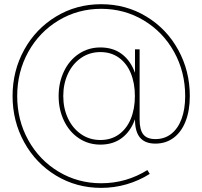

<svg xmlns="http://www.w3.org/2000/svg" viewBox="-20 -724 982 932"><path d="M41 -257.8Q41 -379.9 97.2 -481.9Q153.3 -584 252 -643.8Q350.6 -703.6 471.2 -703.6Q591.8 -703.6 690.4 -643.8Q789.1 -584 845.2 -481.7Q901.4 -379.4 901.4 -257.8Q901.4 -188 881.1 -135.7Q860.8 -83.5 823 -55.2Q785.2 -26.9 734.4 -26.9Q684.1 -26.9 659.7 -55.9Q635.3 -85 635.3 -144H634.8Q613.8 -85.9 571.3 -54Q528.8 -22 467.3 -22Q408.7 -22 362.3 -53.2Q315.9 -84.5 290.3 -138.4Q264.6 -192.4 264.6 -257.8Q264.6 -323.2 290.3 -377.2Q315.9 -431.2 362.3 -462.4Q408.7 -493.7 467.3 -493.7Q528.8 -493.7 571.3 -461.7Q613.8 -429.7 634.8 -371.6H635.3V-484.4H657.7V-144Q657.7 -93.8 675.8 -71.3Q693.8 -48.8 734.4 -48.8Q778.8 -48.8 811.3 -74.2Q843.8 -99.6 861.3 -146.7Q878.9 -193.8 878.9 -257.8Q878.9 -375 825 -472.2Q771 -569.3 677.5 -625.2Q584 -681.2 471.2 -681.2Q358.4 -681.2 264.9 -625.2Q171.4 -569.3 117.4 -472.2Q63.5 -375 63.5 -257.8Q63.5 -140.6 117.4 -43.5Q171.4 53.7 264.9 109.6Q358.4 165.5 471.2 165.5Q532.7 165.5 589.1 149.2Q645.5 132.8 695.3 101.6L707 120.1Q655.3 152.8 595.2 170.4Q535.2 188 471.2 188Q350.6 188 252 128.2Q153.3 68.4 97.2 -33.9Q41 -136.2 41 -257.8ZM634.8 -257.8Q634.8 -319.8 615 -368.2Q595.2 -416.5 557.4 -443.8Q519.5 -471.2 467.3 -471.2Q415 -471.2 374 -443.1Q333 -415 310.1 -366.5Q287.1 -317.9 287.1 -257.8Q287.1 -197.8 310.1 -149.2Q333 -100.6 374 -72.5Q415 -44.4 467.3 -44.4Q519.5 -44.4 557.4 -71.8Q595.2 -99.1 615 -147.5Q634.8 -195.8 634.8 -257.8Z"/></svg>

Font: Intratopia Thin
Style: Regular
Weight: 100
Designer: Rasmus Andersson
Foundry: rsms
Version: Version 3.000;Glyphs 3.2.3 (3260)